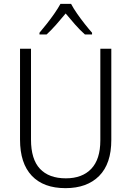

<svg xmlns="http://www.w3.org/2000/svg" viewBox="-20 -967 682 997"><path d="M558 -240Q558 -117 495 -53.5Q432 10 320 10Q206 10 145 -54.5Q84 -119 84 -242V-714H141V-242Q141 -140 187.5 -90.5Q234 -41 322 -41Q407 -41 454 -90.5Q501 -140 501 -238V-714H558ZM349 -947Q361 -924 380.5 -896Q400 -868 421 -841.5Q442 -815 458 -797V-788H421Q396 -810 370 -839.5Q344 -869 321 -897Q298 -869 272 -839.5Q246 -810 222 -788H185V-797Q202 -817 223 -843.5Q244 -870 263 -897.5Q282 -925 294 -947Z"/></svg>

Font: Noto Sans Arabic SemCond Light
Style: Regular
Weight: 300
Width: 4
Designer: Monotype Design Team, Nadine Chahine, Nizar Qandah and Khaled Hosny
Foundry: Monotype Imaging Inc.
Version: Version 2.012; ttfautohint (v1.8.4.7-5d5b)